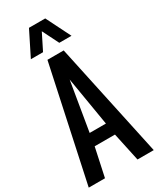

<svg xmlns="http://www.w3.org/2000/svg" viewBox="-274 -1200 1054 1279"><g transform="rotate(-30 253.5 -560.5)"><path d="M253.4 -1058.6 190.9 -933.6H97.2L190.9 -1121.1H315.9L409.7 -933.6H315.9ZM175.3 -218.8 128.4 0H3.4L190.9 -875H315.9L503.4 0H378.4L331.5 -218.8ZM315.9 -312.5 253.4 -687.5 190.9 -312.5Z"/></g></svg>

Font: Oswald
Style: Stencbab
Weight: 400
Designer: Mathieu Le Lay
Foundry: Mathieu Le Lay
Version: Version 1.000